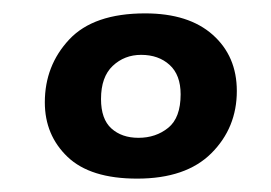

<svg xmlns="http://www.w3.org/2000/svg" viewBox="-20 -813 405 287"><path d="M185 -546Q115 -546 81 -578.5Q47 -611 47 -660Q47 -715 83.5 -754Q120 -793 197 -793Q262 -793 298 -761Q334 -729 334 -677Q334 -622 296 -584Q258 -546 185 -546ZM187 -607Q213 -607 231.5 -622Q250 -637 250 -672Q250 -701 233.5 -716Q217 -731 191 -731Q166 -731 148.5 -714.5Q131 -698 131 -665Q131 -635 146.5 -621Q162 -607 187 -607Z"/></svg>

Font: Literata 36pt ExtraBold
Style: Italic
Weight: 800
Italic angle: -2°
Designer: Latin by Veronika Burian and Jose Scaglione. Greek by Irene Vlachou. Cyrillic by Vera Evstafieva
Foundry: TypeTogether
Version: Version 3.002